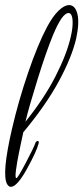

<svg xmlns="http://www.w3.org/2000/svg" viewBox="-27 -742 324 746"><path d="M123 -184.6Q115.2 -153.3 77.1 -84.7Q39.1 -16.1 15.1 -16.1Q6.3 -16.1 0 -27.8Q-20.5 -67.9 19.5 -240.7Q43.9 -347.2 81.8 -458.3Q119.6 -569.3 155.8 -637.2Q178.2 -679.2 200.7 -700.7Q223.1 -722.2 241.2 -722.2Q265.1 -722.2 273.7 -688Q282.2 -653.8 269 -592.3Q252 -519.5 201.7 -426.5Q151.4 -333.5 63.5 -228Q63 -225.1 60.1 -211.9Q57.1 -198.7 54 -183.6Q50.8 -168.5 46.9 -149.4Q43 -130.4 40 -113.3Q37.1 -96.2 35.2 -81.8Q33.2 -67.4 33.4 -58.6Q33.7 -49.8 36.6 -49.8Q42 -49.8 73.5 -109.9Q105 -169.9 109.4 -183.6Q112.3 -193.4 119.1 -194.3Q123 -194.8 123.5 -189.9Q124 -187.5 123 -184.6ZM71.8 -269Q145 -359.9 188.7 -445.6Q232.4 -531.2 247.6 -597.7Q254.4 -626 255.1 -647.7Q255.9 -669.4 251.7 -680.4Q247.6 -691.4 239.3 -691.4Q214.4 -691.4 178.7 -605Q152.8 -542.5 119.1 -434.1Q85.4 -325.7 73.2 -274.4Q72.3 -270.5 71.8 -269Z"/></svg>

Font: Sintesa 4
Style: 4
Weight: 400
Version: Version 001.000